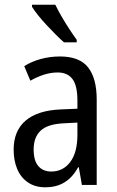

<svg xmlns="http://www.w3.org/2000/svg" viewBox="-20 -786 499 816"><path d="M235 -546Q318 -546 354.5 -499.5Q391 -453 391 -363V0H328L315 -75H312Q296 -46 276 -27.5Q256 -9 230.5 0.5Q205 10 172 10Q129 10 98.5 -11Q68 -32 53 -68Q38 -104 38 -150Q38 -230 89 -273.5Q140 -317 239 -321L309 -324V-359Q309 -422 288 -450Q267 -478 225 -478Q197 -478 168 -469Q139 -460 109 -443L83 -505Q115 -525 154 -535.5Q193 -546 235 -546ZM252 -262Q183 -259 153 -231Q123 -203 123 -151Q123 -103 143 -80Q163 -57 198 -57Q248 -57 278.5 -97.5Q309 -138 309 -213V-265ZM215 -766Q226 -743 242 -715.5Q258 -688 275 -662Q292 -636 306 -617V-606H252Q237 -619 217.5 -638.5Q198 -658 178 -679.5Q158 -701 142 -721Q126 -741 116 -757V-766Z"/></svg>

Font: Noto Sans Thai Condensed
Style: Regular
Weight: 400
Width: 3
Designer: Monotype Design Team
Foundry: Monotype Imaging Inc.
Version: Version 2.002